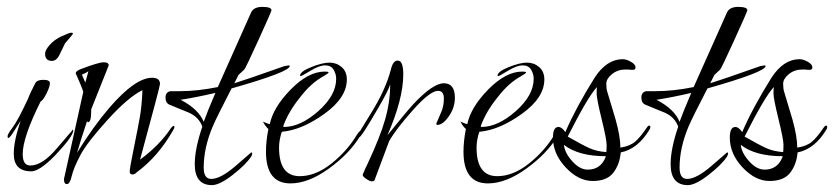

<svg xmlns="http://www.w3.org/2000/svg" viewBox="-20 -514 2424 558"><path d="M191 -137Q193 -137 193 -135Q193 -118 138 -60Q94 -16 71 -16Q20 -16 20 -67Q20 -105 40 -163L22 -135Q9 -113 4 -113Q2 -113 2 -118.5Q2 -124 17 -144Q32 -164 61 -226Q69 -247 83 -273Q88 -282 106.5 -282Q125 -282 125 -272Q125 -262 115 -242Q105 -222 98 -219Q46 -115 46 -66Q46 -33 68 -33Q104 -33 147 -85Q165 -106 169 -110.5Q173 -115 177 -120Q181 -125 184 -128Q189 -133 191 -137ZM169 -388 154 -357Q145 -337 131 -337Q111 -337 111 -358Q111 -368 124.5 -383.5Q138 -399 160 -409Q182 -419 187 -419Q192 -419 192 -416.5Q192 -414 169 -388Z M166 6 222 -247Q218 -261 200 -301Q200 -308 217 -314Q267 -333 281.5 -333Q296 -333 296 -324Q259 -232 245 -196Q245 -193 245 -190Q245 -159 236 -159Q234 -159 233 -162Q212 -99 204 -70Q250 -145 298 -201Q373 -288 422 -288Q445 -288 445 -270Q445 -263 387 -50Q445 -93 477 -142Q482 -148 484.5 -148Q487 -148 487 -145Q487 -142 484 -137Q440 -59 377 -13Q372 -7 364.5 -7Q357 -7 357 -16Q357 -25 369 -84Q381 -143 386.5 -174Q392 -205 394 -252Q353 -232 293 -166Q233 -100 213.5 -63Q194 -26 188.5 -2.5Q183 21 174.5 21Q166 21 166 8ZM237 -307Q232 -303 218 -297L228 -274Z M822 -322Q822 -305 653 -257Q608 -170 598 -146Q572 -84 572 -27Q572 6 594 6Q621 6 665 -32L710 -71Q713 -71 713 -68Q713 -65 710 -59Q694 -35 656 -5.5Q618 24 596 24Q546 24 546 -37Q546 -81 568 -146Q558 -174 528 -187Q519 -191 501 -198Q483 -205 472 -210Q461 -215 461 -230.5Q461 -246 475 -249H502Q554 -249 613 -261L709 -476Q716 -494 742.5 -494Q769 -494 769 -484Q769 -481 731.5 -398.5Q694 -316 690 -312L673 -296L661 -272Q685 -279 807 -322Q817 -324 819.5 -324Q822 -324 822 -322ZM606 -244Q550 -231 505 -224Q557 -197 572 -160Q582 -188 606 -244Z M1032 -136Q1033 -136 1033 -133Q1033 -130 1025 -116Q994 -66 935 -23.5Q876 19 824 19Q753 19 753 -73Q753 -104 760 -139Q751 -147 744 -161Q745 -160 749 -158.5Q753 -157 756.5 -155.5Q760 -154 764 -153Q774 -202 825 -254Q876 -306 924 -306Q935 -306 935 -303.5Q935 -301 921 -293Q884 -273 852 -231Q818 -189 803 -147L805 -145Q853 -145 905 -191Q957 -237 957 -285Q957 -299 949.5 -311.5Q942 -324 925 -324Q908 -324 882.5 -308.5Q857 -293 854.5 -293Q852 -293 852 -294Q852 -306 884.5 -319Q917 -332 937.5 -332Q958 -332 973 -319Q988 -306 988 -283Q988 -230 922.5 -183Q857 -136 799 -131Q791 -107 791 -85Q791 -2 851 -2Q897 -2 943 -38.5Q989 -75 1017 -122Q1026 -136 1032 -136Z M1302 -230Q1302 -201 1284.5 -176Q1267 -151 1251 -151Q1248 -151 1248 -155Q1254 -170 1262 -187.5Q1270 -205 1270 -227.5Q1270 -250 1253 -250Q1230 -250 1180.5 -194.5Q1131 -139 1111 -104L1068 11Q1066 13 1060.5 13Q1055 13 1044.5 6Q1034 -1 1034 -6Q1036 -10 1039.5 -19Q1043 -28 1046 -33Q1085 -116 1099.5 -167.5Q1114 -219 1114 -269Q1110 -253 1078 -198Q1030 -115 1024 -115Q1018 -115 1018 -118Q1018 -120 1059.5 -187Q1101 -254 1116 -312Q1122 -338 1136 -338Q1152 -338 1152 -298Q1152 -226 1106 -121Q1160 -188 1181 -211Q1238 -272 1270 -272Q1302 -272 1302 -230Z M1606 -136Q1607 -136 1607 -133Q1607 -130 1599 -116Q1568 -66 1509 -23.5Q1450 19 1398 19Q1327 19 1327 -73Q1327 -104 1334 -139Q1325 -147 1318 -161Q1319 -160 1323 -158.5Q1327 -157 1330.5 -155.5Q1334 -154 1338 -153Q1348 -202 1399 -254Q1450 -306 1498 -306Q1509 -306 1509 -303.5Q1509 -301 1495 -293Q1458 -273 1426 -231Q1392 -189 1377 -147L1379 -145Q1427 -145 1479 -191Q1531 -237 1531 -285Q1531 -299 1523.5 -311.5Q1516 -324 1499 -324Q1482 -324 1456.5 -308.5Q1431 -293 1428.5 -293Q1426 -293 1426 -294Q1426 -306 1458.5 -319Q1491 -332 1511.5 -332Q1532 -332 1547 -319Q1562 -306 1562 -283Q1562 -230 1496.5 -183Q1431 -136 1373 -131Q1365 -107 1365 -85Q1365 -2 1425 -2Q1471 -2 1517 -38.5Q1563 -75 1591 -122Q1600 -136 1606 -136Z M1868 -138Q1834 -81 1784 -71Q1781 -36 1762.5 -12Q1744 12 1702.5 12Q1661 12 1624 -27.5Q1587 -67 1587 -114Q1587 -145 1603 -145Q1613 -145 1623 -130Q1653 -200 1708 -288Q1743 -342 1790 -342Q1800 -342 1813.5 -334.5Q1827 -327 1827 -318Q1827 -311 1818.5 -311Q1810 -311 1806 -312H1798Q1775 -312 1758.5 -298.5Q1742 -285 1742 -270.5Q1742 -256 1745 -247L1769 -167Q1783 -117 1783 -85Q1810 -89 1825.5 -102Q1841 -115 1861 -145Q1864 -149 1867 -149Q1870 -149 1870 -145Q1870 -141 1868 -138ZM1742 -72Q1743 -77 1743 -93Q1743 -109 1728.5 -168Q1714 -227 1714 -242Q1714 -257 1715 -261Q1689 -234 1630 -117Q1672 -93 1693 -83.5Q1714 -74 1742 -72ZM1688 -21Q1727 -21 1741 -60Q1661 -60 1619 -93Q1621 -70 1643 -45.5Q1665 -21 1688 -21Z M2205 -322Q2205 -305 2036 -257Q1991 -170 1981 -146Q1955 -84 1955 -27Q1955 6 1977 6Q2004 6 2048 -32L2093 -71Q2096 -71 2096 -68Q2096 -65 2093 -59Q2077 -35 2039 -5.5Q2001 24 1979 24Q1929 24 1929 -37Q1929 -81 1951 -146Q1941 -174 1911 -187Q1902 -191 1884 -198Q1866 -205 1855 -210Q1844 -215 1844 -230.5Q1844 -246 1858 -249H1885Q1937 -249 1996 -261L2092 -476Q2099 -494 2125.5 -494Q2152 -494 2152 -484Q2152 -481 2114.5 -398.5Q2077 -316 2073 -312L2056 -296L2044 -272Q2068 -279 2190 -322Q2200 -324 2202.5 -324Q2205 -324 2205 -322ZM1989 -244Q1933 -231 1888 -224Q1940 -197 1955 -160Q1965 -188 1989 -244Z M2382 -138Q2348 -81 2298 -71Q2295 -36 2276.5 -12Q2258 12 2216.5 12Q2175 12 2138 -27.5Q2101 -67 2101 -114Q2101 -145 2117 -145Q2127 -145 2137 -130Q2167 -200 2222 -288Q2257 -342 2304 -342Q2314 -342 2327.5 -334.5Q2341 -327 2341 -318Q2341 -311 2332.5 -311Q2324 -311 2320 -312H2312Q2289 -312 2272.5 -298.5Q2256 -285 2256 -270.5Q2256 -256 2259 -247L2283 -167Q2297 -117 2297 -85Q2324 -89 2339.5 -102Q2355 -115 2375 -145Q2378 -149 2381 -149Q2384 -149 2384 -145Q2384 -141 2382 -138ZM2256 -72Q2257 -77 2257 -93Q2257 -109 2242.5 -168Q2228 -227 2228 -242Q2228 -257 2229 -261Q2203 -234 2144 -117Q2186 -93 2207 -83.5Q2228 -74 2256 -72ZM2202 -21Q2241 -21 2255 -60Q2175 -60 2133 -93Q2135 -70 2157 -45.5Q2179 -21 2202 -21Z"/></svg>

Font: Ruthie
Style: Regular
Weight: 400
Designer: Robert E. Leuschke
Foundry: Robert E. Leuschke
Version: Version 1.003